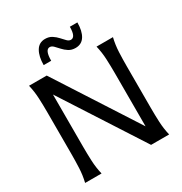

<svg xmlns="http://www.w3.org/2000/svg" viewBox="-223 -1163 1256 1326"><g transform="rotate(-30 405.0 -500.0)"><path d="M211 -775 627 -130V-554Q627 -610 624.5 -666Q622 -722 609 -776H740Q727 -722 724.5 -666Q722 -610 722 -554V-223Q722 -167 724.5 -110.5Q727 -54 740 0H596L183 -640V-222Q183 -166 185.5 -110Q188 -54 201 0H70Q83 -54 85.5 -110Q88 -166 88 -222V-553Q88 -609 85.5 -665Q83 -721 70 -775ZM518 -987H578Q578 -919 553.5 -879.5Q529 -840 480 -840Q449 -840 426.5 -854.5Q404 -869 387.5 -887.5Q371 -906 356.5 -920.5Q342 -935 327 -935Q289 -935 289 -848H229Q229 -916 253.5 -958Q278 -1000 327 -1000Q358 -1000 380.5 -985.5Q403 -971 419.5 -952.5Q436 -934 450.5 -919.5Q465 -905 480 -905Q518 -905 518 -987Z"/></g></svg>

Font: Faculty Glyphic
Style: Regular
Weight: 400
Designer: Koto Studio, Dylan Young
Foundry: Koto Studio
Version: Version 1.004; ttfautohint (v1.8.4.7-5d5b)